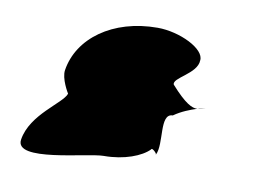

<svg xmlns="http://www.w3.org/2000/svg" viewBox="-71 -813 1114 837"><g transform="rotate(10 486.5 -394.5)"><path d="M61 -127C45 -25 355 -119 428 -119C519 -119 594 -149 627 -183C629 -194 659 -164 649 -164H651C678 -214 634 -345 694 -345C726 -368 765 -383 794 -392C771 -391 740 -405 675 -478C662 -507 769 -542 770 -602C777 -654 661 -710 563 -710C364 -710 219 -602 197 -458C191 -420 226 -362 228 -359C213 -314 79 -242 61 -127ZM794 -392C807 -393 819 -399 830 -402C826 -401 812 -397 794 -392ZM830 -402H832Z"/></g></svg>

Font: Ampere
Style: SCExtIta
Weight: 400
Version: Version 1